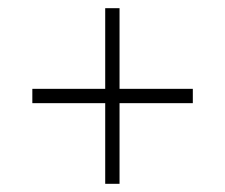

<svg xmlns="http://www.w3.org/2000/svg" viewBox="-20 -592 550 469"><path d="M237 -143V-340H59V-375H237V-572H272V-375H451V-340H272V-143Z"/></svg>

Font: Noto Serif Georgian SemiCondensed ExtraLight
Style: Regular
Weight: 200
Width: 4
Designer: Monotype Design Team, Akaki Razmadze
Foundry: Google LLC
Version: Version 2.003; ttfautohint (v1.8.4.7-5d5b)